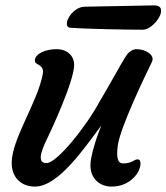

<svg xmlns="http://www.w3.org/2000/svg" viewBox="-20 -688 618 713"><path d="M23.4 -83C23.4 -30.8 56.6 4.9 109.9 4.9C197.3 4.9 293.5 -138.7 356.4 -222.2C342.3 -187.5 325.7 -140.1 317.9 -96.7C305.7 -28.3 349.1 4.9 393.6 4.9C450.7 4.9 480 -28.3 491.7 -47.4C503.4 -67.9 507.3 -96.2 490.7 -96.2C478 -96.2 469.7 -81.1 437.5 -81.1C417.5 -81.1 411.1 -101.6 417.5 -148.4C426.8 -215.8 521 -411.1 543.9 -457.5C557.1 -483.9 520.5 -505.4 486.8 -505.4C473.1 -505.4 459.5 -495.6 451.7 -485.4C437.5 -467.3 377.4 -355 351.1 -313C303.2 -222.7 192.4 -82.5 153.3 -82.5C135.7 -82.5 131.3 -89.8 131.3 -106.4C131.3 -115.7 138.2 -135.7 146.5 -154.8C170.4 -203.6 255.4 -387.2 255.4 -447.3C255.4 -476.1 234.9 -505.4 189.5 -505.4C150.9 -505.4 109.4 -489.3 109.4 -462.9C109.4 -443.8 146 -451.7 138.7 -412.1C118.7 -306.6 23.4 -171.4 23.4 -83ZM241.2 -585C306.2 -580.1 460 -577.6 510.7 -577.6C552.7 -577.6 614.7 -668.9 551.3 -668L294.4 -663.1C244.1 -662.1 207.5 -587.4 241.2 -585Z"/></svg>

Font: Courgette
Style: Regular
Weight: 400
Designer: Karolina Lach
Foundry: Karolina Lach
Version: Version 1.002